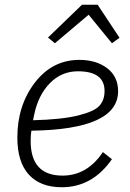

<svg xmlns="http://www.w3.org/2000/svg" viewBox="-20 -776 548 808"><path d="M325 -756H391L483 -617L451 -594L353 -714L211 -594L182 -618ZM240 12Q150 12 101.5 -41Q53 -94 53 -197Q53 -332 126.5 -428Q200 -524 314 -524Q385 -524 431 -489Q477 -454 477 -392Q477 -231 112 -226Q109 -207 109 -183Q109 -37 243 -37Q347 -37 413 -136L451 -106Q369 12 240 12ZM308 -476Q239 -476 190 -426Q141 -376 124 -294L119 -270Q240 -273 308.5 -290Q377 -307 398.5 -331Q420 -355 420 -393Q420 -476 308 -476Z"/></svg>

Font: IBM Plex Sans Light
Style: Italic
Weight: 300
Italic angle: -11.31°
Designer: Mike Abbink, Paul van der Laan, Pieter van Rosmalen
Foundry: Bold Monday
Version: Version 3.0